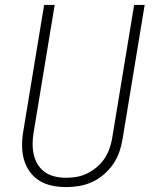

<svg xmlns="http://www.w3.org/2000/svg" viewBox="-20 -755 640 783"><path d="M249 8Q220 8 191.5 2Q163 -4 140 -18.5Q117 -33 101 -55.5Q85 -78 77.5 -105Q70 -132 70 -161.5Q70 -191 75 -220L160 -735H203L117 -214Q113 -191 113 -168Q113 -145 118 -123.5Q123 -102 134.5 -83.5Q146 -65 164 -52.5Q182 -40 204.5 -35Q227 -30 250 -30Q272 -30 294 -34Q316 -38 337 -48.5Q358 -59 376.5 -75Q395 -91 407.5 -110.5Q420 -130 427.5 -152Q435 -174 438 -195L527 -735H570L480 -189Q476 -163 467 -136.5Q458 -110 442 -86.5Q426 -63 404 -44Q382 -25 356 -13Q330 -1 303 3.5Q276 8 249 8Z"/></svg>

Font: Iosevka XLt Ex Obl
Style: Regular
Weight: 200
Width: 7
Italic angle: -9°
Monospace: yes
Designer: Belleve Invis
Foundry: Belleve Invis
Version: Version 32.5.0; ttfautohint (v1.8.4)